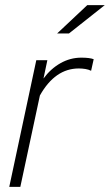

<svg xmlns="http://www.w3.org/2000/svg" viewBox="-20 -726 427 746"><path d="M16 0 121 -492H164L149 -421Q177 -459 215 -480.5Q253 -502 296 -502Q328 -502 344 -496L334 -451Q324 -456 311.5 -458Q299 -460 286 -460Q194 -460 135 -355L59 0ZM202 -596 319 -706H387L248 -596Z"/></svg>

Font: Red Hat Display
Style: Italic
Weight: 300
Italic angle: -12°
Designer: Pentagram, MCKL
Foundry: Pentagram, MCKL
Version: Version 1.023